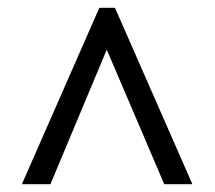

<svg xmlns="http://www.w3.org/2000/svg" viewBox="-20 -734 550 491"><path d="M36 -263H109L253 -607L400 -263H472L274 -714H234Z"/></svg>

Font: Noto Serif Bengali SemiCondensed ExtraBold
Style: Regular
Weight: 800
Width: 4
Designer: Juan Bruce, Universal Thirst, Indian Type Foundry and the Monotype Design Team.
Foundry: Monotype Imaging Inc.
Version: Version 2.003